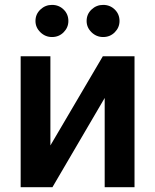

<svg xmlns="http://www.w3.org/2000/svg" viewBox="-20 -780 646 800"><path d="M190 -174 408.4 -545.5H540.5V0H416.2V-371.8L198.5 0H66.1V-545.5H190ZM196.7 -625.7Q168.7 -625.7 148.3 -645.6Q127.8 -665.5 127.8 -692.5Q127.8 -720.9 148.3 -740.2Q168.7 -759.6 196.7 -759.6Q225.5 -759.6 245.2 -740.2Q264.9 -720.9 264.9 -692.5Q264.9 -665.5 245.2 -645.6Q225.5 -625.7 196.7 -625.7ZM409.8 -625.7Q381.7 -625.7 361.3 -645.6Q340.9 -665.5 340.9 -692.5Q340.9 -720.9 361.3 -740.2Q381.7 -759.6 409.8 -759.6Q438.6 -759.6 458.3 -740.2Q478 -720.9 478 -692.5Q478 -665.5 458.3 -645.6Q438.6 -625.7 409.8 -625.7Z"/></svg>

Font: InterMG SemiBold
Style: Regular
Weight: 600
Designer: Rasmus Andersson
Foundry: rsms
Version: Version 3.019;December 26, 2023;FontCreator 15.0.0.2955 64-b